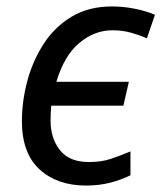

<svg xmlns="http://www.w3.org/2000/svg" viewBox="-20 -566 501 596"><path d="M247 10Q158 10 103 -40Q48 -90 48 -190Q48 -251 64.5 -313.5Q81 -376 115 -429Q149 -482 202 -514Q255 -546 328 -546Q363 -546 398 -539Q433 -532 461 -520L436 -447Q416 -456 388.5 -464Q361 -472 329 -472Q273 -472 226 -432.5Q179 -393 155 -312H380L363 -238H139Q138 -226 137.5 -215Q137 -204 137 -191Q137 -137 166 -100Q195 -63 256 -63Q295 -63 324.5 -73Q354 -83 385 -96V-22Q357 -8 322.5 1Q288 10 247 10Z"/></svg>

Font: Manna Sans
Style: Italic
Weight: 400
Italic angle: -12°
Designer: Monotype Design Team
Foundry: Monotype Imaging Inc.
Version: Version 2.001.1; ttfautohint (v1.8.2)